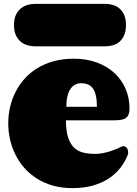

<svg xmlns="http://www.w3.org/2000/svg" viewBox="-20 -946 697 978"><path d="M392.1 -522Q376.5 -522 362.8 -514.9Q349.1 -507.8 339.1 -493.2Q329.1 -478.5 323.5 -455.8Q317.9 -433.1 317.9 -401.9H473.6Q473.6 -436 468.3 -459.2Q462.9 -482.4 452.6 -496.3Q442.4 -510.3 427 -516.1Q411.6 -522 392.1 -522ZM356 -647Q421.4 -647 473.9 -627.4Q526.4 -607.9 563.2 -573.7Q600.1 -539.6 619.9 -493.4Q639.6 -447.3 639.6 -394Q639.6 -372.1 633.5 -359.9Q627.4 -347.7 616.2 -341.8Q605 -335.9 588.4 -334.5Q571.8 -333 550.8 -333H315.9Q315.9 -279.3 326.9 -245.8Q337.9 -212.4 357.4 -193.8Q377 -175.3 404.3 -168.7Q431.6 -162.1 464.8 -162.1Q482.4 -162.1 501.2 -165.5Q520 -168.9 537.4 -174.3Q554.7 -179.7 569.3 -185.5Q584 -191.4 593.8 -196.8Q601.6 -201.2 608.9 -201.2Q620.1 -201.2 626.5 -191.7Q632.8 -182.1 632.8 -170.4Q632.8 -166.5 632.3 -163.1Q631.8 -159.7 630.4 -156.2Q616.2 -120.1 591.8 -89.4Q567.4 -58.6 532.5 -35.9Q497.6 -13.2 451.7 -0.5Q405.8 12.2 348.6 12.2Q293.9 12.2 248.8 -0.7Q203.6 -13.7 167.2 -36.9Q130.9 -60.1 103.5 -91.3Q76.2 -122.6 58.1 -159.4Q40 -196.3 31 -236.6Q22 -276.9 22 -317.9Q22 -359.4 31.2 -400.1Q40.5 -440.9 59.1 -477.5Q77.6 -514.2 105.5 -545.2Q133.3 -576.2 170.4 -598.9Q207.5 -621.6 253.9 -634.3Q300.3 -647 356 -647ZM51.3 -818.4Q51.3 -851.1 61.8 -871.8Q72.3 -892.6 88.4 -904.8Q104.5 -917 123 -921.6Q141.6 -926.3 157.7 -926.3H515.6Q533.2 -926.3 552 -921.6Q570.8 -917 586.2 -904.8Q601.6 -892.6 611.6 -871.8Q621.6 -851.1 621.6 -818.4Q621.6 -785.6 611.6 -764.6Q601.6 -743.7 586.2 -731.4Q570.8 -719.2 552 -714.6Q533.2 -710 515.6 -710H157.7Q141.6 -710 123 -714.6Q104.5 -719.2 88.4 -731.4Q72.3 -743.7 61.8 -764.6Q51.3 -785.6 51.3 -818.4Z"/></svg>

Font: Corben
Style: Bold
Weight: 700
Designer: vernon adams
Foundry: vernon adams
Version: Version 1.101; ttfautohint (v1.6)